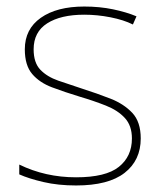

<svg xmlns="http://www.w3.org/2000/svg" viewBox="-20 -558 498 588"><path d="M411 -134Q411 -67 361.5 -28.5Q312 10 213 10Q158 10 113 -0.5Q68 -11 39 -24V-54Q119 -15 213 -15Q304 -15 344 -47Q384 -79 384 -134Q384 -173 362.5 -196.5Q341 -220 304.5 -234.5Q268 -249 224 -262Q178 -276 139.5 -290.5Q101 -305 78.5 -331.5Q56 -358 56 -407Q56 -469 105 -503.5Q154 -538 238 -538Q285 -538 326 -529.5Q367 -521 398 -508L387 -483Q359 -497 318.5 -505Q278 -513 238 -513Q166 -513 124.5 -486.5Q83 -460 83 -407Q83 -366 103.5 -344.5Q124 -323 158.5 -311Q193 -299 233 -286Q277 -272 318 -256Q359 -240 385 -212.5Q411 -185 411 -134Z"/></svg>

Font: Noto Sans Myanmar Thin
Style: Regular
Weight: 100
Designer: Monotype Design Team
Foundry: Monotype Imaging Inc.
Version: Version 2.107; ttfautohint (v1.8.4.7-5d5b)